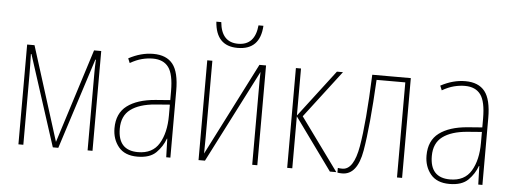

<svg xmlns="http://www.w3.org/2000/svg" viewBox="-49 -869 2700 1012"><g transform="rotate(5 1301.0 -362.5)"><path d="M429 -528 271 -30 114 -528H75V0H101V-371Q101 -390 100.5 -418.5Q100 -447 99 -480H102L257 0H286L440 -480H443Q441 -441 441 -415Q441 -389 441 -371V0H467V-528Z M852 -220Q852 -129 817.5 -71.5Q783 -14 706 -14Q600 -14 600 -129Q600 -197 645.5 -231Q691 -265 775 -272L852 -278ZM612 -502 622 -478Q655 -497 684.5 -504.5Q714 -512 742 -512Q798 -512 825 -475.5Q852 -439 852 -349V-302L774 -296Q678 -288 625 -248Q572 -208 572 -129Q572 -71 605 -30.5Q638 10 705 10Q771 10 804 -23Q837 -56 852 -98H854L857 0H879V-354Q879 -452 845.5 -494.5Q812 -537 742 -537Q677 -537 612 -502Z M1281 -735Q1271 -629 1182 -629Q1094 -629 1084 -735H1058Q1067 -607 1181 -607Q1300 -607 1307 -735ZM1028 -528V0H1062L1313 -491Q1312 -467 1312 -447Q1312 -427 1312 -403V0H1339V-528H1304L1054 -37Q1054 -58 1054.5 -77Q1055 -96 1055 -120V-528Z M1524 -279V-528H1497V0H1524V-275L1723 0H1757L1555 -278L1746 -528H1714Z M2105 -528H1901Q1891 -274 1869 -147.5Q1847 -21 1787 -21Q1772 -21 1763 -23V2Q1774 4 1788 4Q1868 4 1890.5 -126Q1913 -256 1926 -503H2078V0H2105Z M2503 -220Q2503 -129 2468.5 -71.5Q2434 -14 2357 -14Q2251 -14 2251 -129Q2251 -197 2296.5 -231Q2342 -265 2426 -272L2503 -278ZM2263 -502 2273 -478Q2306 -497 2335.5 -504.5Q2365 -512 2393 -512Q2449 -512 2476 -475.5Q2503 -439 2503 -349V-302L2425 -296Q2329 -288 2276 -248Q2223 -208 2223 -129Q2223 -71 2256 -30.5Q2289 10 2356 10Q2422 10 2455 -23Q2488 -56 2503 -98H2505L2508 0H2530V-354Q2530 -452 2496.5 -494.5Q2463 -537 2393 -537Q2328 -537 2263 -502Z"/></g></svg>

Font: Noto Sans Display SemiCondensed Thin
Style: Regular
Weight: 250
Width: 4
Designer: Monotype Design team
Foundry: Monotype Imaging Inc.
Version: 1.000